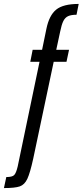

<svg xmlns="http://www.w3.org/2000/svg" viewBox="-98 -763 420 976"><path d="M-8 83 103 -449H56L68 -510H116L138 -617Q152 -685 187.5 -714Q223 -743 302 -743L291 -688Q264 -688 248.5 -681Q233 -674 224 -656Q215 -638 208 -603L188 -510H253L240 -449H175L71 43Q55 116 41 146Q27 176 2.5 184.5Q-22 193 -78 193L-66 137Q-36 137 -26 127Q-16 117 -8 83Z"/></svg>

Font: Saira Ultra Condensed Medium
Style: Italic
Weight: 500
Width: 1
Italic angle: -12°
Designer: Hector Gatti with collaboration of the Omnibus-Type team
Foundry: Omnibus-Type
Version: Version 1.001; ttfautohint (v1.8)